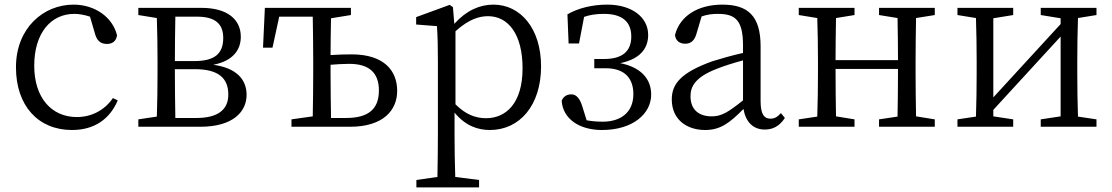

<svg xmlns="http://www.w3.org/2000/svg" viewBox="-20 -548 4809 830"><path d="M468 -124C432 -71 375 -42 312 -42C204 -42 128 -124 128 -264C128 -405 200 -488 301 -488C322 -488 345 -484 369 -476L391 -401C398 -376 412 -358 442 -358C466 -358 482 -370 486 -395C467 -474 390 -528 298 -528C168 -528 49 -427 49 -257C49 -91 145 14 291 14C389 14 455 -34 489 -114Z M738 -38C737 -94 736 -174 736 -228V-249H822C926 -249 967 -209 967 -139C967 -74 922 -38 829 -38ZM831 -476C908 -476 945 -447 945 -384C945 -315 907 -284 820 -284H736C736 -347 737 -423 738 -476ZM578 -514V-483L658 -470C660 -415 661 -339 661 -286V-228C661 -176 660 -99 658 -44L578 -32V0H845C990 0 1046 -67 1046 -138C1046 -203 1004 -254 902 -268C990 -285 1021 -335 1021 -389C1021 -464 963 -514 851 -514Z M1411 -38C1410 -94 1409 -174 1409 -228V-268C1434 -270 1462 -272 1490 -272C1575 -272 1618 -234 1618 -157C1618 -76 1572 -38 1476 -38ZM1497 -483V-514H1125L1117 -342H1158L1187 -476H1332C1333 -421 1334 -341 1334 -286V-228C1334 -176 1333 -100 1332 -45L1240 -32V0H1493C1636 0 1697 -71 1697 -155C1697 -241 1642 -313 1500 -313C1472 -313 1440 -312 1409 -310C1409 -360 1410 -422 1411 -469Z M1949 -413C2009 -467 2054 -478 2090 -478C2177 -478 2239 -400 2239 -253C2239 -101 2167 -37 2081 -37C2036 -37 1993 -53 1949 -97ZM1938 -517 1924 -527 1779 -474V-442L1869 -435C1872 -388 1873 -346 1873 -282V34C1873 93 1872 157 1871 217L1780 230V262H2051V230L1948 217C1946 156 1945 90 1945 32V-61C1994 -2 2048 14 2098 14C2226 14 2319 -92 2319 -261C2319 -425 2230 -528 2113 -528C2054 -528 1996 -503 1944 -445Z M2438 -360H2483L2505 -475C2530 -484 2558 -488 2591 -488C2666 -488 2709 -457 2709 -390C2709 -328 2672 -293 2592 -293H2549V-253H2598C2686 -253 2718 -204 2718 -141C2718 -62 2663 -22 2586 -22C2560 -22 2537 -24 2516 -28L2496 -92C2488 -118 2473 -139 2453 -140C2433 -141 2417 -133 2408 -113C2413 -33 2486 14 2582 14C2718 14 2795 -58 2795 -139C2795 -209 2748 -258 2661 -275C2744 -292 2782 -336 2782 -397C2782 -474 2711 -528 2605 -528C2541 -528 2479 -513 2433 -486Z M3192 -114C3128 -63 3099 -45 3057 -45C3003 -45 2965 -72 2965 -132C2965 -172 2983 -214 3080 -251C3107 -262 3151 -276 3192 -287ZM3356 -59C3341 -43 3329 -35 3311 -35C3284 -35 3268 -53 3268 -111V-348C3268 -478 3214 -528 3103 -528C2997 -528 2919 -479 2898 -397C2900 -373 2917 -359 2942 -359C2968 -359 2983 -374 2991 -403L3013 -477C3039 -486 3062 -488 3083 -488C3159 -488 3192 -461 3192 -351V-319C3146 -309 3098 -295 3059 -283C2923 -234 2884 -185 2884 -118C2884 -32 2948 14 3028 14C3093 14 3133 -15 3194 -77C3203 -22 3235 12 3286 12C3321 12 3349 -2 3373 -38Z M4021 -483V-514H3780V-483L3860 -470C3861 -417 3862 -343 3862 -288H3592C3592 -342 3593 -416 3594 -470L3674 -483V-514H3433V-483L3513 -470C3515 -415 3516 -339 3516 -286V-228C3516 -176 3515 -99 3513 -44L3433 -32V0H3674V-32L3594 -45C3593 -99 3592 -178 3592 -250H3862C3862 -177 3861 -99 3860 -44L3780 -32V0H4021V-32L3940 -45C3939 -100 3938 -176 3938 -228V-286C3938 -338 3939 -415 3940 -470Z M4720 -483V-514H4479V-483L4565 -469V-444L4274 -127V-469L4360 -483V-514H4119V-483L4199 -470C4201 -415 4202 -339 4202 -286V-228C4202 -176 4201 -100 4199 -44L4119 -32V0H4360V-32L4274 -45V-73L4565 -390V-45L4479 -32V0H4720V-32L4640 -44C4638 -100 4637 -176 4637 -228V-286C4637 -338 4638 -415 4640 -470Z"/></svg>

Font: Shippori Mincho
Style: Regular
Weight: 400
Designer: Bonji Tadano  Ryoko NISHIZUKA  (kana & ideographs); Frank Grießhammer (Latin, Greek & Cyrillic); Wenlong ZHANG  (bopomof
Foundry: Adobe Systems Incorporated
Version: Version 1.003;PS 1.001;hotconv 16.6.54;makeotf.lib2.5.65590